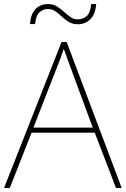

<svg xmlns="http://www.w3.org/2000/svg" viewBox="-20 -922 617 942"><path d="M549 0 445 -271H135L28 0H0L282 -716H307L577 0ZM325 -594Q319 -611 311 -632.5Q303 -654 293 -682Q286 -660 277 -636.5Q268 -613 260 -593L144 -296H435ZM127 -804Q131 -854 154.5 -878Q178 -902 216 -902Q241 -902 259.5 -890.5Q278 -879 293.5 -864.5Q309 -850 325.5 -838.5Q342 -827 362 -827Q384 -827 403.5 -841.5Q423 -856 427 -902H452Q448 -853 423.5 -828Q399 -803 361 -803Q336 -803 317.5 -814.5Q299 -826 283.5 -840.5Q268 -855 252 -866.5Q236 -878 214 -878Q194 -878 175.5 -863.5Q157 -849 152 -804Z"/></svg>

Font: Noto Sans Sinhala UI Thin
Style: Regular
Weight: 100
Designer: Jelle Bosma - Monotype Design Team
Foundry: Monotype Imaging Inc.
Version: Version 2.006; ttfautohint (v1.8.4.7-5d5b)